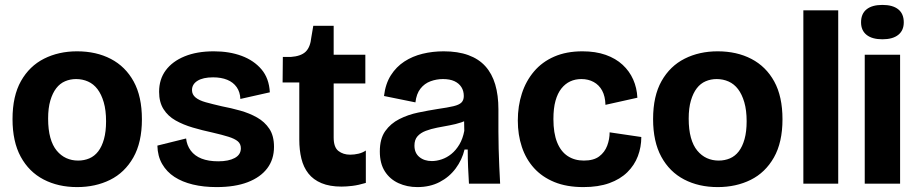

<svg xmlns="http://www.w3.org/2000/svg" viewBox="-20 -748 3739 782"><path d="M294 14Q217 14 157.5 -17Q98 -48 64.5 -109.5Q31 -171 31 -263Q31 -357 65.5 -418Q100 -479 159.5 -509Q219 -539 294 -539Q372 -539 431.5 -508Q491 -477 524.5 -416Q558 -355 558 -262Q558 -168 523 -106.5Q488 -45 428.5 -15.5Q369 14 294 14ZM298 -94Q323 -94 344 -103Q365 -112 380 -131.5Q395 -151 403.5 -181.5Q412 -212 412 -254Q412 -299 402.5 -331.5Q393 -364 377 -385Q361 -406 338.5 -416Q316 -426 290 -426Q266 -426 245 -417Q224 -408 209 -388.5Q194 -369 185 -338.5Q176 -308 176 -265Q176 -220 185 -187.5Q194 -155 211 -134.5Q228 -114 250 -104Q272 -94 298 -94Z M862 14Q809 14 765.5 3.5Q722 -7 690.5 -27.5Q659 -48 640.5 -80Q622 -112 621 -155L738 -184Q741 -156 757 -134.5Q773 -113 801 -102Q829 -91 869 -91Q911 -91 936 -104.5Q961 -118 961 -144Q961 -162 948.5 -172.5Q936 -183 910.5 -191Q885 -199 846 -208Q804 -217 765 -228.5Q726 -240 695 -257.5Q664 -275 646 -303.5Q628 -332 628 -374Q628 -425 655 -461.5Q682 -498 732 -518.5Q782 -539 851 -539Q914 -539 964 -520.5Q1014 -502 1045 -465.5Q1076 -429 1079 -372L959 -345Q958 -373 944 -393Q930 -413 905.5 -423Q881 -433 848 -433Q807 -433 784.5 -419Q762 -405 762 -381Q762 -363 776.5 -351Q791 -339 818 -331.5Q845 -324 884 -315Q921 -308 958.5 -297.5Q996 -287 1027 -269.5Q1058 -252 1077 -223.5Q1096 -195 1096 -150Q1096 -99 1068.5 -62.5Q1041 -26 989 -6Q937 14 862 14Z M1371 12Q1323 12 1289.5 -2Q1256 -16 1236 -41.5Q1216 -67 1207.5 -102Q1199 -137 1199 -179V-412H1131L1132 -516H1164Q1206 -519 1225 -537.5Q1244 -556 1248 -596L1256 -643H1339V-525H1468V-408H1339V-188Q1339 -148 1358.5 -133Q1378 -118 1406 -118Q1423 -118 1440 -122Q1457 -126 1470 -135V-3Q1440 6 1415.5 9Q1391 12 1371 12Z M1680 14Q1638 14 1603 -2Q1568 -18 1547.5 -50Q1527 -82 1527 -131Q1527 -183 1549 -214Q1571 -245 1606.5 -263Q1642 -281 1683 -289.5Q1724 -298 1762 -304Q1804 -310 1827 -315.5Q1850 -321 1859.5 -330.5Q1869 -340 1869 -357Q1869 -378 1859 -393.5Q1849 -409 1830.5 -417.5Q1812 -426 1784 -426Q1758 -426 1733.5 -417Q1709 -408 1692.5 -387Q1676 -366 1672 -331L1544 -357Q1550 -407 1572 -441.5Q1594 -476 1627 -497.5Q1660 -519 1701 -529Q1742 -539 1787 -539Q1845 -539 1887.5 -523.5Q1930 -508 1957 -478Q1984 -448 1997 -404Q2010 -360 2010 -303V-212Q2010 -177 2011 -141.5Q2012 -106 2013.5 -70.5Q2015 -35 2017 0H1890Q1888 -31 1886.5 -66.5Q1885 -102 1885 -139H1872Q1862 -97 1836 -62Q1810 -27 1770.5 -6.5Q1731 14 1680 14ZM1739 -92Q1758 -92 1779 -99Q1800 -106 1818.5 -121Q1837 -136 1851 -159.5Q1865 -183 1871 -215L1870 -271L1894 -270Q1881 -257 1858.5 -249.5Q1836 -242 1811 -237.5Q1786 -233 1760.5 -228Q1735 -223 1714 -215Q1693 -207 1680.5 -193Q1668 -179 1668 -155Q1668 -125 1688 -108.5Q1708 -92 1739 -92Z M2356 14Q2288 14 2238 -6.5Q2188 -27 2155 -63.5Q2122 -100 2105.5 -149.5Q2089 -199 2089 -257Q2089 -316 2105.5 -367Q2122 -418 2155 -457Q2188 -496 2237.5 -517.5Q2287 -539 2352 -539Q2406 -539 2447 -524.5Q2488 -510 2516 -484Q2544 -458 2559 -424Q2574 -390 2576 -350L2446 -321Q2445 -356 2432.5 -379Q2420 -402 2398 -414Q2376 -426 2348 -426Q2323 -426 2302.5 -416.5Q2282 -407 2266.5 -387.5Q2251 -368 2242.5 -337.5Q2234 -307 2234 -263Q2234 -206 2249 -168.5Q2264 -131 2292 -112.5Q2320 -94 2358 -94Q2398 -94 2420.5 -111Q2443 -128 2453 -154.5Q2463 -181 2463 -209L2592 -190Q2592 -149 2578 -112Q2564 -75 2535 -46.5Q2506 -18 2461.5 -2Q2417 14 2356 14Z M2903 14Q2826 14 2766.5 -17Q2707 -48 2673.5 -109.5Q2640 -171 2640 -263Q2640 -357 2674.5 -418Q2709 -479 2768.5 -509Q2828 -539 2903 -539Q2981 -539 3040.5 -508Q3100 -477 3133.5 -416Q3167 -355 3167 -262Q3167 -168 3132 -106.5Q3097 -45 3037.5 -15.5Q2978 14 2903 14ZM2907 -94Q2932 -94 2953 -103Q2974 -112 2989 -131.5Q3004 -151 3012.5 -181.5Q3021 -212 3021 -254Q3021 -299 3011.5 -331.5Q3002 -364 2986 -385Q2970 -406 2947.5 -416Q2925 -426 2899 -426Q2875 -426 2854 -417Q2833 -408 2818 -388.5Q2803 -369 2794 -338.5Q2785 -308 2785 -265Q2785 -220 2794 -187.5Q2803 -155 2820 -134.5Q2837 -114 2859 -104Q2881 -94 2907 -94Z M3252 0V-706H3394V0Z M3502 0V-525H3646V0ZM3574 -588Q3532 -588 3509.5 -606Q3487 -624 3487 -657Q3487 -692 3509.5 -710Q3532 -728 3574 -728Q3616 -728 3638.5 -710Q3661 -692 3661 -657Q3661 -624 3638.5 -606Q3616 -588 3574 -588Z"/></svg>

Font: Bricolage Grotesque 28pt
Style: Bold
Weight: 700
Designer: Mathieu Triay
Foundry: Atelier Triay
Version: Version 1.000;gftools[0.9.30]